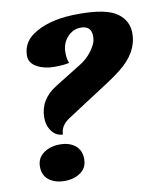

<svg xmlns="http://www.w3.org/2000/svg" viewBox="-80 -744 695 829"><g transform="rotate(-10 267.5 -330.0)"><path d="M42 -59Q42 -97 71.5 -118Q101 -139 143 -139Q185 -139 210.5 -118Q236 -97 236 -59Q236 -21 207.5 -0.5Q179 20 137 20Q95 20 68.5 -0.5Q42 -21 42 -59ZM244 -479Q222 -473 178 -473Q134 -473 102 -491Q70 -509 70 -540.5Q70 -572 85.5 -597Q101 -622 134 -640Q203 -680 322 -680Q441 -680 488 -647Q535 -614 535 -558Q535 -473 450 -407Q425 -387 394 -367L203 -243Q164 -217 164 -179Q135 -179 116 -204Q97 -229 97 -264Q97 -344 173 -391L286 -461Q333 -489 358 -538Q366 -554 366 -574Q366 -620 320 -620Q284 -620 259 -591Q237 -565 236 -531Q235 -497 244 -479Z"/></g></svg>

Font: Sansita One
Style: Regular
Weight: 400
Designer: Pablo Cosgaya
Foundry: Omnibus-Type
Version: Version 1.001